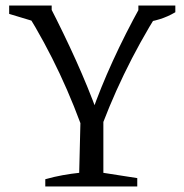

<svg xmlns="http://www.w3.org/2000/svg" viewBox="-20 -671 664 691"><path d="M291 -167Q207 -414 75 -627V-651H158Q210 -550 253.5 -453.5Q297 -357 331 -264H310Q341 -353 386 -451.5Q431 -550 487 -651H551V-629Q482 -519 426 -403Q370 -287 328 -167ZM143 0V-26Q175 -35 205.5 -40.5Q236 -46 265 -49L270 -253H352V-49L474 -30V0ZM119 -589 13 -621V-651H166V-610ZM494 -589 478 -611V-651H611V-627Q584 -611 555 -602Q526 -593 494 -589Z"/></svg>

Font: Piazzolla 24pt
Style: Regular
Weight: 400
Designer: Juan Pablo del Peral
Foundry: Huerta Tipografica
Version: Version 2.005